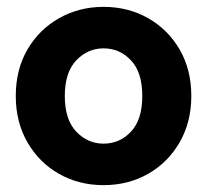

<svg xmlns="http://www.w3.org/2000/svg" viewBox="-20 -528 604 560"><path d="M282 12Q210 12 152 -21Q94 -54 60 -113Q26 -172 26 -248Q26 -325 60 -383.5Q94 -442 152.5 -475Q211 -508 282 -508Q354 -508 412 -475Q470 -442 504 -383.5Q538 -325 538 -248Q538 -172 504 -113Q470 -54 412 -21Q354 12 282 12ZM282 -109Q329 -109 362 -144Q395 -179 395 -248Q395 -317 362 -352Q329 -387 282 -387Q236 -387 202.5 -352Q169 -317 169 -248Q169 -179 202.5 -144Q236 -109 282 -109Z"/></svg>

Font: Host Grotesk Black
Style: Regular
Weight: 900
Designer: Doğukan Karapınar based on Poppins by Indian Type Foundry, Jonny Pinhorn
Foundry: Element Type
Version: Version 1.000; ttfautohint (v1.8.4.7-5d5b);gftools[0.9.33]